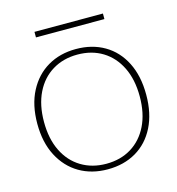

<svg xmlns="http://www.w3.org/2000/svg" viewBox="-97 -708 739 802"><g transform="rotate(-15 272.0 -307.0)"><path d="M272 -510Q342 -510 395 -479Q448 -448 477.5 -389.5Q507 -331 507 -250Q507 -169 477.5 -110.5Q448 -52 395 -21Q342 10 272 10Q203 10 150 -21Q97 -52 66.5 -110.5Q36 -169 36 -250Q36 -331 66.5 -389.5Q97 -448 150 -479Q203 -510 272 -510ZM272 -486Q211 -486 164 -457.5Q117 -429 91 -376Q65 -323 65 -250Q65 -177 91 -124Q117 -71 164 -42.5Q211 -14 272 -14Q334 -14 380.5 -42.5Q427 -71 453 -124Q479 -177 479 -250Q479 -323 453 -376Q427 -429 380.5 -457.5Q334 -486 272 -486ZM420 -624V-600H124V-624Z"/></g></svg>

Font: Prodigy Sans ExtraLight
Style: Regular
Weight: 200
Designer: Wei Huang
Foundry: Wei Huang
Version: Version 1.003; ttfautohint (v1.8.3)